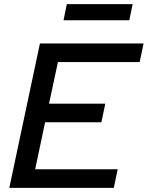

<svg xmlns="http://www.w3.org/2000/svg" viewBox="-20 -908 714 928"><path d="M173 -698H674L655 -608H260L217 -407H489L470 -317H198L150 -90H549L530 0H25ZM303 -888H621L605 -810H287Z"/></svg>

Font: Azeret Mono
Style: Italic
Weight: 400
Italic angle: -12°
Designer: Martin Vácha
Foundry: Displaay
Version: Version 1.000; Glyphs 3.0.3, build 3074